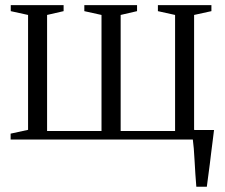

<svg xmlns="http://www.w3.org/2000/svg" viewBox="-20 -532 856 732"><path d="M728.5 180Q726.5 156.5 724.8 130.8Q723 105 721.8 80.2Q720.5 55.5 718.8 34.2Q717 13 715 -1.5L681 -36.5H796Q793.5 -16 790.8 5.5Q788 27 785.2 49.5Q782.5 72 779.8 94.2Q777 116.5 774 138.2Q771 160 768.5 180ZM20.5 0V-22.5L87 -37V-475L21 -489.5V-512.5H222.5V-489.5L159.5 -475V-32.5H367V-475L301.5 -489.5V-512.5H502.5V-489.5L440 -475V-32.5H647.5V-475L582 -489.5V-512.5H786V-489.5L720 -475V-37L786.5 -22.5V0Z"/></svg>

Font: Merriweather 120pt Light
Style: Regular
Weight: 300
Version: Version 2.100